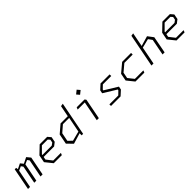

<svg xmlns="http://www.w3.org/2000/svg" viewBox="422 -2436 4115 4115"><g transform="rotate(-45 2480.0 -378.0)"><path d="M419.5 0H482.5L565.5 -426L495.5 -511.5L360.5 -445L306 -511.5L187 -453L181 -500H137.5L40.5 0H102.5L182.5 -412L275.5 -453.5L309.5 -408.5L230 0H293L373.5 -412.5L465 -453.5L499 -408.5Z M821.5 0H1066L1085.5 -49H854L750 -182.5L763 -248.5H1080.5L1160.5 -310.5L1183 -427.5L1121 -500H893.5L721.5 -335L688.5 -165ZM772.5 -297 775.5 -313.5 912 -451H1087L1126 -407L1112.5 -337L1057 -297Z M1666 0H1711L1859.5 -765L1796 -755L1746 -500H1527L1346.5 -346L1301 -114L1422.5 11.5L1667 -62.5ZM1366.5 -134.5 1404 -325.5 1551.5 -453H1742L1674.5 -107L1453 -49.5Z M2125 0H2187L2278 -467.5L2253.5 -500H2016L1996.5 -451H2212.5ZM2201 -703 2257 -638 2338 -703 2282.5 -768Z M2556.5 0H2846.5L2956 -99.5L2970 -173L2676 -353.5L2680 -373.5L2760 -451H3014L3013.5 -500H2738.5L2629.5 -400.5L2615 -327L2909 -146.5L2905 -126.5L2825 -49H2556Z M3296.5 0H3566.5L3586 -49H3329L3224.5 -180L3250.5 -315L3412 -451H3664L3663.5 -500H3393.5L3196.5 -335L3163.5 -165Z M4118 0H4181L4254 -386L4159 -511.5L3930.5 -445L3992.5 -765L3929 -755L3782 0H3844L3922 -402L4128.5 -453.5L4189.5 -368.5Z M4541.5 0H4786L4805.5 -49H4574L4470 -182.5L4483 -248.5H4800.5L4880.5 -310.5L4903 -427.5L4841 -500H4613.5L4441.5 -335L4408.5 -165ZM4492.5 -297 4495.5 -313.5 4632 -451H4807L4846 -407L4832.5 -337L4777 -297Z"/></g></svg>

Font: Monaspace Krypton ExtraLight
Style: Italic
Weight: 200
Italic angle: -11°
Designer: Riley Cran & the Lettermatic Team
Foundry: Lettermatic
Version: Version 1.101 (Monaspace Krypton)